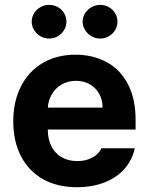

<svg xmlns="http://www.w3.org/2000/svg" viewBox="-20 -763 614 793"><path d="M34.8 -262.4Q34.8 -344 66.7 -406.4Q98.7 -468.9 156.7 -503Q214.8 -537.1 291.6 -537.1Q363.2 -537.1 419.4 -507.1Q475.6 -477.2 507.8 -416.5Q540 -355.8 540 -268.6V-227.9H94V-318.5H403.7Q403.7 -350.8 389.7 -375.7Q375.7 -400.7 350.7 -415Q325.7 -429.2 293.8 -429.2Q260.2 -429.2 233.9 -413.7Q207.6 -398.2 192.8 -371.5Q177.9 -344.8 177.4 -313V-228.1Q177.4 -188.3 192.4 -158.7Q207.3 -129.1 235.1 -113.4Q262.8 -97.7 299.4 -97.7Q323.6 -97.7 343.6 -104.7Q363.6 -111.6 377.7 -123.1Q391.7 -134.6 398.7 -150.6H536.6Q526.2 -102.2 494.4 -65.9Q462.6 -29.5 412 -9.7Q361.4 10.2 297.2 10.2Q217.1 10.2 157.9 -22.9Q98.7 -56.1 66.7 -117.6Q34.8 -179.1 34.8 -262.4ZM111 -673.3Q111 -692.2 120.8 -708.2Q130.5 -724.2 147.1 -733.5Q163.6 -742.8 182.7 -742.8Q202.6 -742.8 218.9 -733.7Q235.2 -724.7 244.7 -708.7Q254.3 -692.6 254.3 -673.3Q254.3 -654.8 244.7 -638.7Q235.2 -622.7 218.9 -613.3Q202.6 -603.8 182.7 -603.8Q164.1 -603.8 147.3 -613.3Q130.5 -622.7 120.8 -639Q111 -655.2 111 -673.3ZM321.3 -673.3Q321.3 -692.2 331.3 -708.2Q341.3 -724.2 358.1 -733.5Q374.9 -742.8 394 -742.8Q413.5 -742.8 429.7 -733.5Q446 -724.2 455.6 -708.2Q465.1 -692.2 465.1 -673.3Q465.1 -654.8 455.6 -638.7Q446 -622.7 429.7 -613.3Q413.5 -603.8 394 -603.8Q374.9 -603.8 358.1 -613.3Q341.3 -622.7 331.3 -639Q321.3 -655.2 321.3 -673.3Z"/></svg>

Font: Pretendard GOV Variable
Style: Regular
Weight: 400
Designer: Base glyphs from Inter by Rasmus Andersson; Hangul glyphs from Noto Sans CJK(Source Han Sans) by Jang Soo-young and Kang
Foundry: Kil Hyung-jin
Version: Version 1.307;Glyphs 3.2 (3192)